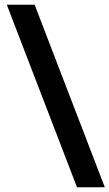

<svg xmlns="http://www.w3.org/2000/svg" viewBox="-20 -731 463 812"><path d="M305.7 61 8.8 -710.9H126.5L423.3 61Z"/></svg>

Font: Vazirmatn RD UI Medium
Style: Regular
Weight: 500
Designer: Saber Rastikerdar
Foundry: Saber Rastikerdar
Version: Version 33.003